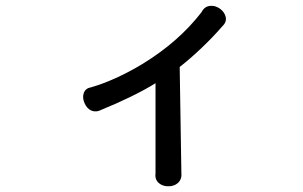

<svg xmlns="http://www.w3.org/2000/svg" viewBox="-20 -655 1040 660"><path d="M292 -354.5Q273.4 -351.6 267.6 -334Q262.7 -318.4 270.5 -300.8Q278.3 -282.2 293 -275.4Q310.5 -267.6 330.1 -278.3Q380.9 -298.8 430.7 -323.2Q482.4 -348.6 514.6 -369.1V-58.6Q511.7 -38.1 526.4 -25.4Q539.1 -14.6 558.6 -14.6Q578.1 -14.6 590.8 -25.4Q605.5 -38.1 603.5 -59.6L597.7 -424.8Q632.8 -452.1 672.9 -490.2Q713.9 -529.3 744.1 -564.5Q759.8 -579.1 755.9 -596.7Q752 -613.3 736.3 -625Q719.7 -636.7 702.1 -634.8Q682.6 -632.8 672.9 -613.3Q593.8 -510.7 468.8 -434.6Q376 -378.9 292 -354.5Z"/></svg>

Font: GungsuhChe
Style: Regular
Weight: 400
Monospace: yes
Version: Version 2.21